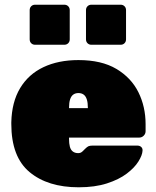

<svg xmlns="http://www.w3.org/2000/svg" viewBox="-20 -785 663 815"><path d="M314 10Q183 10 105.5 -54.5Q28 -119 28 -259Q28 -261 28 -263Q28 -265 28 -266Q30 -352 65.5 -411Q101 -470 164.5 -500Q228 -530 313 -530Q411 -530 474 -492.5Q537 -455 567.5 -393.5Q598 -332 598 -258V-228Q598 -217 590 -209Q582 -201 571 -201H273Q273 -200 273 -199Q273 -198 273 -196Q273 -176 276.5 -162.5Q280 -149 289 -142Q298 -135 312 -135Q318 -135 322.5 -137Q327 -139 331.5 -143.5Q336 -148 341 -153Q350 -162 356 -164.5Q362 -167 374 -167H563Q573 -167 579.5 -161Q586 -155 585 -145Q584 -126 567.5 -99.5Q551 -73 518 -48Q485 -23 434 -6.5Q383 10 314 10ZM273 -326H353V-327Q353 -349 348.5 -363Q344 -377 335 -383.5Q326 -390 313 -390Q300 -390 291 -383.5Q282 -377 277.5 -363Q273 -349 273 -327ZM368 -595Q358 -595 351.5 -601.5Q345 -608 345 -618V-742Q345 -752 351.5 -758.5Q358 -765 368 -765H492Q502 -765 508.5 -758.5Q515 -752 515 -742V-618Q515 -608 508.5 -601.5Q502 -595 492 -595ZM129 -595Q119 -595 112.5 -601.5Q106 -608 106 -618V-742Q106 -752 112.5 -758.5Q119 -765 129 -765H253Q263 -765 269.5 -758.5Q276 -752 276 -742V-618Q276 -608 269.5 -601.5Q263 -595 253 -595Z"/></svg>

Font: Rubik Black
Style: Regular
Weight: 900
Designer: Hubert and Fischer
Foundry: Hubert and Fischer
Version: Version 2.300;gftools[0.9.30]